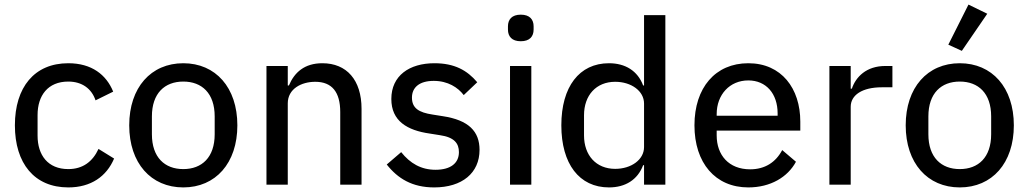

<svg xmlns="http://www.w3.org/2000/svg" viewBox="-20 -806 4490 838"><path d="M278 12C377 12 445 -36 478 -114L410 -156C384 -100 341 -68 278 -68C189 -68 144 -129 144 -214V-304C144 -389 189 -450 278 -450C338 -450 380 -419 397 -368L474 -406C444 -480 380 -530 278 -530C130 -530 45 -425 45 -259C45 -93 130 12 278 12Z M780 12C921 12 1016 -94 1016 -259C1016 -424 921 -530 780 -530C639 -530 544 -424 544 -259C544 -94 639 12 780 12ZM780 -68C699 -68 643 -119 643 -220V-298C643 -399 699 -450 780 -450C861 -450 917 -399 917 -298V-220C917 -119 861 -68 780 -68Z M1236 0V-355C1236 -418 1295 -449 1356 -449C1429 -449 1465 -404 1465 -317V0H1558V-331C1558 -457 1493 -530 1387 -530C1309 -530 1265 -490 1241 -433H1236V-518H1143V0Z M1875 12C1997 12 2073 -51 2073 -152C2073 -232 2026 -282 1912 -299L1868 -306C1808 -315 1778 -334 1778 -380C1778 -424 1810 -453 1873 -453C1935 -453 1979 -424 2004 -391L2063 -447C2019 -499 1964 -530 1876 -530C1767 -530 1688 -476 1688 -374C1688 -278 1757 -237 1856 -223L1900 -216C1963 -207 1983 -180 1983 -142C1983 -94 1947 -65 1881 -65C1818 -65 1770 -93 1731 -142L1668 -88C1716 -27 1779 12 1875 12Z M2253 -626C2292 -626 2309 -647 2309 -677V-691C2309 -721 2292 -742 2253 -742C2214 -742 2197 -721 2197 -691V-677C2197 -647 2214 -626 2253 -626ZM2206 0H2299V-518H2206Z M2791 0H2884V-740H2791V-433H2787C2763 -497 2709 -530 2638 -530C2508 -530 2430 -427 2430 -259C2430 -91 2508 12 2638 12C2709 12 2763 -21 2787 -85H2791ZM2665 -69C2582 -69 2529 -128 2529 -215V-303C2529 -390 2582 -449 2665 -449C2735 -449 2791 -409 2791 -354V-164C2791 -109 2735 -69 2665 -69Z M3246 12C3343 12 3418 -33 3454 -100L3394 -151C3366 -98 3319 -67 3254 -67C3161 -67 3108 -129 3108 -215V-236H3473V-275C3473 -420 3391 -530 3246 -530C3102 -530 3011 -423 3011 -259C3011 -95 3102 12 3246 12ZM3246 -455C3324 -455 3374 -397 3374 -311V-301H3108V-308C3108 -393 3165 -455 3246 -455Z M3693 0V-340C3693 -391 3743 -425 3829 -425H3875V-518H3844C3761 -518 3715 -470 3698 -419H3693V-518H3600V0Z M4289 -746 4207 -786 4119 -611 4178 -584ZM4169 12C4310 12 4405 -94 4405 -259C4405 -424 4310 -530 4169 -530C4028 -530 3933 -424 3933 -259C3933 -94 4028 12 4169 12ZM4169 -68C4088 -68 4032 -119 4032 -220V-298C4032 -399 4088 -450 4169 -450C4250 -450 4306 -399 4306 -298V-220C4306 -119 4250 -68 4169 -68Z"/></svg>

Font: IBM Plex Arabic Text
Style: Regular
Weight: 450
Designer: Mike Abbink, Paul van der Laan, Pieter van Rosmalen, Wael Morcos, Khajak Apelian
Foundry: Bold Monday
Version: Version 1.0